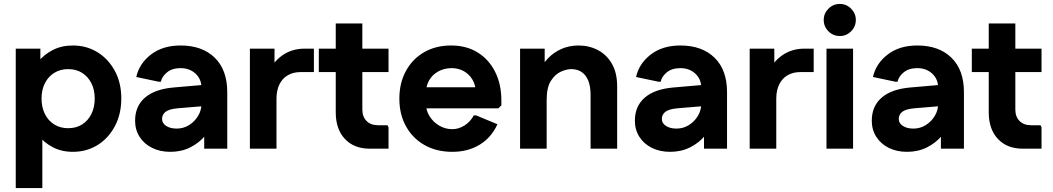

<svg xmlns="http://www.w3.org/2000/svg" viewBox="-20 -755 5349 975"><path d="M350 16Q292 16 247 -8Q202 -32 173.5 -69Q145 -106 134 -145V-365Q145 -404 173.5 -440.5Q202 -477 247 -500.5Q292 -524 350 -524Q420 -524 475.5 -489.5Q531 -455 563.5 -394.5Q596 -334 596 -255Q596 -176 563.5 -114.5Q531 -53 475.5 -18.5Q420 16 350 16ZM60 200V-508H185V-367L155 -254L195 -141V200ZM326 -104Q367 -104 397 -123Q427 -142 444 -176Q461 -210 461 -254Q461 -299 444 -332.5Q427 -366 397 -385Q367 -404 326 -404Q286 -404 255.5 -385Q225 -366 208 -332.5Q191 -299 191 -254Q191 -210 208 -176Q225 -142 255.5 -123Q286 -104 326 -104Z M845 16Q793 16 752.5 -4Q712 -24 689 -60Q666 -96 666 -142Q666 -216 716.5 -259.5Q767 -303 864 -311L1061 -328V-220L881 -205Q838 -201 820.5 -187Q803 -173 803 -151Q803 -129 824 -115.5Q845 -102 877 -102Q912 -102 940.5 -120Q969 -138 986 -166.5Q1003 -195 1003 -227V-310Q1003 -353 973 -381Q943 -409 897 -409Q854 -409 828 -387.5Q802 -366 797 -340H786L672 -364Q687 -432 746.5 -478Q806 -524 897 -524Q1007 -524 1070.5 -462Q1134 -400 1134 -287V0H1017V-148H1066Q1054 -104 1022.5 -66.5Q991 -29 946 -6.5Q901 16 845 16Z M1249 0V-508H1374V-387L1341 -380Q1365 -440 1414 -474Q1463 -508 1527 -508H1574V-389H1507Q1469 -389 1441.5 -373Q1414 -357 1399 -326.5Q1384 -296 1384 -254V0Z M1857 0Q1778 0 1731.5 -49.5Q1685 -99 1685 -184V-636H1820V-199Q1820 -162 1841.5 -140.5Q1863 -119 1900 -119H1948L1953 -108V0ZM1599 -389V-508H1953V-389Z M2277 16Q2197 16 2136.5 -18Q2076 -52 2042 -113Q2008 -174 2008 -254Q2008 -334 2041.5 -395Q2075 -456 2134 -490Q2193 -524 2271 -524Q2348 -524 2405 -489Q2462 -454 2494 -391Q2526 -328 2526 -244V-220L2511 -205H2068V-312H2471L2396 -285Q2396 -322 2379.5 -350Q2363 -378 2335.5 -393.5Q2308 -409 2274 -409Q2236 -409 2206 -392.5Q2176 -376 2159.5 -347.5Q2143 -319 2143 -282V-229Q2143 -194 2161.5 -164.5Q2180 -135 2210.5 -117Q2241 -99 2277 -99Q2309 -99 2339 -118Q2369 -137 2386 -169H2398L2506 -124Q2475 -56 2415.5 -20Q2356 16 2277 16Z M2621 0V-508H2746V-387L2713 -380Q2731 -425 2761 -457Q2791 -489 2831 -506.5Q2871 -524 2918 -524Q2972 -524 3016.5 -500.5Q3061 -477 3087.5 -431Q3114 -385 3114 -316V0H2979V-273Q2979 -316 2967.5 -345Q2956 -374 2934 -389Q2912 -404 2881 -404Q2857 -404 2828 -391Q2799 -378 2777.5 -344.5Q2756 -311 2756 -247V0Z M3383 16Q3331 16 3290.5 -4Q3250 -24 3227 -60Q3204 -96 3204 -142Q3204 -216 3254.5 -259.5Q3305 -303 3402 -311L3599 -328V-220L3419 -205Q3376 -201 3358.5 -187Q3341 -173 3341 -151Q3341 -129 3362 -115.5Q3383 -102 3415 -102Q3450 -102 3478.5 -120Q3507 -138 3524 -166.5Q3541 -195 3541 -227V-310Q3541 -353 3511 -381Q3481 -409 3435 -409Q3392 -409 3366 -387.5Q3340 -366 3335 -340H3324L3210 -364Q3225 -432 3284.5 -478Q3344 -524 3435 -524Q3545 -524 3608.5 -462Q3672 -400 3672 -287V0H3555V-148H3604Q3592 -104 3560.5 -66.5Q3529 -29 3484 -6.5Q3439 16 3383 16Z M3787 0V-508H3912V-387L3879 -380Q3903 -440 3952 -474Q4001 -508 4065 -508H4112V-389H4045Q4007 -389 3979.5 -373Q3952 -357 3937 -326.5Q3922 -296 3922 -254V0Z M4177 0V-508H4312V0ZM4245 -572Q4211 -572 4187 -596Q4163 -620 4163 -654Q4163 -687 4187 -711Q4211 -735 4245 -735Q4278 -735 4302 -711Q4326 -687 4326 -654Q4326 -620 4302 -596Q4278 -572 4245 -572Z M4586 16Q4534 16 4493.5 -4Q4453 -24 4430 -60Q4407 -96 4407 -142Q4407 -216 4457.5 -259.5Q4508 -303 4605 -311L4802 -328V-220L4622 -205Q4579 -201 4561.5 -187Q4544 -173 4544 -151Q4544 -129 4565 -115.5Q4586 -102 4618 -102Q4653 -102 4681.5 -120Q4710 -138 4727 -166.5Q4744 -195 4744 -227V-310Q4744 -353 4714 -381Q4684 -409 4638 -409Q4595 -409 4569 -387.5Q4543 -366 4538 -340H4527L4413 -364Q4428 -432 4487.5 -478Q4547 -524 4638 -524Q4748 -524 4811.5 -462Q4875 -400 4875 -287V0H4758V-148H4807Q4795 -104 4763.5 -66.5Q4732 -29 4687 -6.5Q4642 16 4586 16Z M5173 0Q5094 0 5047.5 -49.5Q5001 -99 5001 -184V-636H5136V-199Q5136 -162 5157.5 -140.5Q5179 -119 5216 -119H5264L5269 -108V0ZM4915 -389V-508H5269V-389Z"/></svg>

Font: Fustat ExtraBold
Style: Regular
Weight: 800
Designer: Mohamed Gaber, Khaled Hosny, Laura Garcia Mut
Foundry: Kief Type Foundry, Alif Type Foundry, Hard Type Foundry
Version: Version 1.007